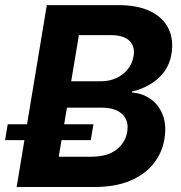

<svg xmlns="http://www.w3.org/2000/svg" viewBox="-49 -748 725 768"><path d="M17.6 0 138.2 -727.5H423.8Q502.9 -727.5 553.5 -702.4Q604 -677.2 625.2 -633.1Q646.5 -588.9 636.7 -531.7Q630.4 -491.7 607.9 -461.2Q585.4 -430.7 552 -410.9Q518.6 -391.1 479 -381.8V-377.9Q520.5 -375 553.2 -352.1Q585.9 -329.1 601.8 -288.8Q617.7 -248.5 608.9 -192.9Q599.6 -136.2 564.7 -92.8Q529.8 -49.3 470.7 -24.7Q411.6 0 329.1 0ZM186 -121.1H315.4Q379.4 -121.1 416 -148.9Q452.6 -176.8 460 -221.7Q464.8 -251 454.1 -272.5Q443.4 -293.9 418.9 -305.7Q394.5 -317.4 357.4 -317.4H218.8ZM235.8 -422.9H356Q388.2 -422.9 415.5 -435.3Q442.9 -447.8 461.7 -470.5Q480.5 -493.2 485.4 -523.9Q491.7 -562 468.8 -584.7Q445.8 -607.4 394.5 -607.4H266.6ZM-28.8 -187.5 -18.1 -251H324.7L314 -187.5Z"/></svg>

Font: Inter 20pt
Style: Bold Italic
Weight: 700
Italic angle: -9.3988°
Version: Version 4.001;git-66647c0bb